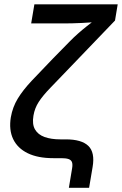

<svg xmlns="http://www.w3.org/2000/svg" viewBox="-20 -748 577 908"><path d="M305.7 140.1 320.8 49.3Q324.2 30.3 320.6 19.5Q316.9 8.8 304.7 4.4Q292.5 0 270.5 0H231.9Q159.2 0 111.1 -23.4Q63 -46.9 42.2 -90.3Q21.5 -133.8 31.2 -193.4Q39.6 -241.7 64 -281.7Q88.4 -321.8 129.9 -366Q171.4 -410.2 230 -470.7L308.6 -550.8Q329.1 -571.8 349.6 -589.8Q370.1 -607.9 389.9 -623.5Q409.7 -639.2 427.7 -652.8Q445.8 -666.5 460.4 -677.2L451.7 -645Q433.6 -643.6 411.6 -642.1Q389.6 -640.6 366.5 -639.4Q343.3 -638.2 320.8 -637.7Q298.3 -637.2 278.3 -637.2H127.4L142.6 -727.5H536.6L523.9 -650.9L312 -430.2Q255.4 -371.1 218.8 -333.3Q182.1 -295.4 163.1 -265.9Q144 -236.3 138.2 -201.2Q131.3 -160.6 145.5 -136Q159.7 -111.3 190.7 -100.1Q221.7 -88.9 265.6 -88.9H291.5Q365.7 -88.9 397.7 -58.1Q429.7 -27.3 418 41.5L401.4 140.1Z"/></svg>

Font: Inter 18pt Medium
Style: Italic
Weight: 500
Italic angle: -9.3988°
Designer: Rasmus Andersson
Foundry: rsms
Version: Version 4.001;git-66647c0bb